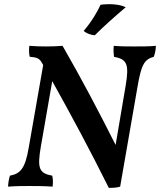

<svg xmlns="http://www.w3.org/2000/svg" viewBox="-20 -901 775 930"><path d="M589 -866C561 -880 514 -884 467 -878C454 -848 424 -796 385 -751C400 -739 419 -732 439 -730C482 -773 537 -822 589 -866ZM630 -676C603 -676 565 -676 531 -679C529 -660 530 -642 532 -626C595 -614 606 -591 589 -488L540 -199C460 -358 372 -525 283 -679C261 -677 231 -676 201 -676C174 -676 148 -677 122 -679C120 -660 120 -642 124 -626C159 -623 171 -619 184 -595C186 -592 188 -589 189 -585L119 -185C102 -86 80 -60 28 -50C23 -34 20 -16 19 3C62 0 90 0 123 0C151 0 193 0 235 3C237 -17 237 -34 233 -50C168 -62 160 -87 178 -192L233 -508C329 -336 419 -168 507 9C528 9 547 8 562 3L646 -480C664 -586 678 -613 725 -626C731 -641 735 -663 735 -679C704 -676 662 -676 630 -676Z"/></svg>

Font: Vollkorn Semibold
Style: Italic
Weight: 600
Italic angle: -11°
Designer: Friedrich Althausen
Foundry: Friedrich Althausen
Version: Version 4.015;PS 004.015;hotconv 1.0.88;makeotf.lib2.5.64775